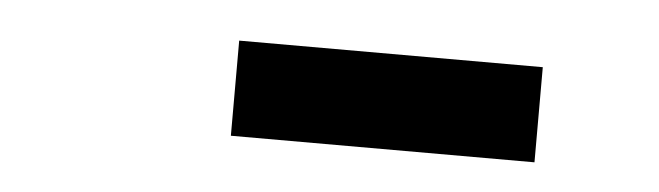

<svg xmlns="http://www.w3.org/2000/svg" viewBox="-25 -775 649 189"><g transform="rotate(5 300.0 -680.0)"><path d="M206 -633V-727H506V-633Z"/></g></svg>

Font: Iosevka Curly Slab HvExObl
Style: Regular
Weight: 900
Width: 7
Italic angle: -9°
Monospace: yes
Designer: Belleve Invis
Foundry: Belleve Invis
Version: Version 11.1.0; ttfautohint (v1.8.3)